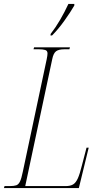

<svg xmlns="http://www.w3.org/2000/svg" viewBox="-38 -954 513 974"><path d="M-18 0 -15 -10H11Q33 -10 44.5 -14Q56 -18 63.5 -33.5Q71 -49 78 -84L199 -654Q201 -663 202 -671Q203 -679 203 -683Q203 -697 191 -700.5Q179 -704 160 -704H132L135 -714H317L314 -704H288Q260 -704 246.5 -694Q233 -684 227 -654L90 -10H295Q319 -10 333 -18.5Q347 -27 357 -49.5Q367 -72 377 -113L401 -205H412L362 0ZM219 -782Q244 -814 267 -853.5Q290 -893 309 -934H339V-926Q320 -893 289 -849.5Q258 -806 226 -774H218Z"/></svg>

Font: Noto Serif Display ExtraCondensed Thin
Style: Italic
Weight: 100
Width: 2
Italic angle: -12°
Designer: Monotype Design Team
Foundry: Monotype Imaging Inc.
Version: Version 2.009